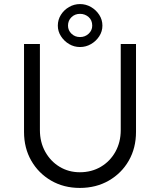

<svg xmlns="http://www.w3.org/2000/svg" viewBox="-20 -916 787 943"><path d="M372 7Q293 7 231 -29Q169 -65 133.5 -127Q98 -189 98 -268V-700H176V-277Q176 -218 202 -171Q228 -124 272.5 -97Q317 -70 372 -70Q430 -70 475.5 -97Q521 -124 547 -171Q573 -218 573 -277V-700H648V-268Q648 -189 612.5 -127Q577 -65 514.5 -29Q452 7 372 7ZM373 -685Q344 -685 319.5 -699.5Q295 -714 279.5 -738Q264 -762 264 -790Q264 -819 279 -843Q294 -867 319 -881.5Q344 -896 373 -896Q402 -896 427 -881.5Q452 -867 467.5 -843Q483 -819 483 -790Q483 -762 467.5 -738Q452 -714 427 -699.5Q402 -685 373 -685ZM373 -734Q398 -734 415.5 -750.5Q433 -767 433 -790Q433 -817 415 -832.5Q397 -848 373 -848Q348 -848 331 -831.5Q314 -815 314 -790Q314 -767 331 -750.5Q348 -734 373 -734Z"/></svg>

Font: Lexend Light
Style: Regular
Weight: 300
Designer: Bonnie Shaver-Troup, Thomas Jockin
Foundry: Lexend
Version: Version 1.007; ttfautohint (v1.8.3)